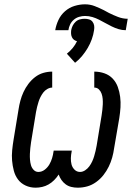

<svg xmlns="http://www.w3.org/2000/svg" viewBox="-20 -862 640 890"><path d="M340 8Q325 8 310.5 4.5Q296 1 284.5 -7.5Q273 -16 265 -27.5Q257 -39 252 -53Q243 -39 231 -27Q219 -15 205 -7Q191 1 175.5 4.5Q160 8 145 8Q120 8 98.5 -2Q77 -12 63.5 -30Q50 -48 44 -71Q38 -94 36 -117.5Q34 -141 36.5 -166Q39 -191 43 -215L66 -355Q69 -375 74.5 -395.5Q80 -416 89 -435.5Q98 -455 111.5 -473Q125 -491 142.5 -504.5Q160 -518 180.5 -524Q201 -530 222 -530V-456Q211 -456 199.5 -449.5Q188 -443 180.5 -433Q173 -423 167.5 -412Q162 -401 158.5 -389.5Q155 -378 152 -366.5Q149 -355 147 -343L124 -203Q122 -189 120.5 -175.5Q119 -162 118.5 -148.5Q118 -135 119 -122Q120 -109 123.5 -96.5Q127 -84 136 -74.5Q145 -65 158 -65Q174 -65 187.5 -75.5Q201 -86 209 -100Q217 -114 221.5 -129Q226 -144 228 -159L229 -164H313L312 -159Q309 -144 308.5 -129Q308 -114 311.5 -100Q315 -86 325.5 -75.5Q336 -65 351 -65Q363 -65 374.5 -72.5Q386 -80 394 -91Q402 -102 407.5 -114Q413 -126 416.5 -138Q420 -150 423 -162.5Q426 -175 428 -187L451 -327Q453 -340 454.5 -353Q456 -366 456.5 -378.5Q457 -391 456 -403.5Q455 -416 451 -427.5Q447 -439 438.5 -447.5Q430 -456 417 -456V-530Q442 -530 464.5 -522Q487 -514 502.5 -497.5Q518 -481 526 -459Q534 -437 537 -413Q540 -389 538.5 -364.5Q537 -340 533 -315L509 -175Q506 -153 500 -131.5Q494 -110 484 -89.5Q474 -69 459.5 -50.5Q445 -32 425.5 -18Q406 -4 384.5 2Q363 8 340 8ZM236 -722Q240 -746 251 -769.5Q262 -793 281.5 -810Q301 -827 325.5 -834.5Q350 -842 374 -842Q398 -842 419.5 -833.5Q441 -825 461 -815L485 -802Q505 -792 527 -783.5Q549 -775 572 -775L563 -722Q546 -722 529.5 -727Q513 -732 498 -739.5Q483 -747 468.5 -755Q454 -763 439.5 -770.5Q425 -778 408.5 -783Q392 -788 374 -788Q361 -788 347 -784Q333 -780 322 -770.5Q311 -761 305 -748.5Q299 -736 297 -722ZM328 -571 290 -613Q305 -625 317 -639.5Q329 -654 337 -671Q329 -673 323 -677.5Q317 -682 313.5 -689.5Q310 -697 309.5 -705Q309 -713 310 -722Q312 -733 317 -743Q322 -753 330.5 -761Q339 -769 350 -772Q361 -775 372 -775Q383 -775 393 -772Q403 -769 409 -761Q415 -753 416.5 -743Q418 -733 416 -722Q413 -701 405.5 -680Q398 -659 386.5 -639.5Q375 -620 360.5 -602.5Q346 -585 328 -571Z"/></svg>

Font: Iosevka Curly Extended Oblique
Style: Regular
Weight: 400
Width: 7
Italic angle: -9°
Monospace: yes
Designer: Belleve Invis
Foundry: Belleve Invis
Version: Version 11.1.0; ttfautohint (v1.8.3)